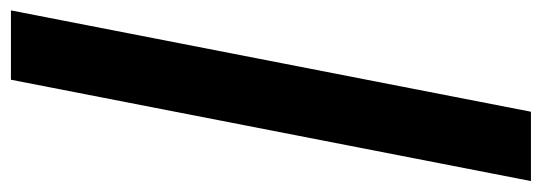

<svg xmlns="http://www.w3.org/2000/svg" viewBox="-388 -442 1015 360"><g transform="rotate(90 120.0 -262.5)"><path d="M150 -750H280L90 225H-40Z"/></g></svg>

Font: Teachers
Style: Bold Italic
Weight: 700
Designer: Alfredo Marco Pradil & Chank Diesel
Version: Version 0.009